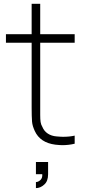

<svg xmlns="http://www.w3.org/2000/svg" viewBox="-20 -738 435 986"><path d="M186.5 -186.5V-148Q186.5 -125 188.5 -111.5Q190.5 -98 198 -85.5Q206.5 -64.5 225.5 -52Q244.5 -39.5 270 -37.5Q281.5 -36.5 290 -36Q298.5 -35.5 304 -35.5Q337 -35.5 363.5 -41.5V0Q333.5 7.5 299 7.5Q293.5 7.5 284.8 6.8Q276 6 264.5 5Q186 -5 158.5 -65.5Q153 -77.5 149.2 -89.5Q145.5 -101.5 144.5 -114Q143.5 -126.5 143 -144.5Q142.5 -162.5 142.5 -186.5V-518.5H10.5V-562.5H142.5V-718.5H186.5V-562.5H363.5V-518.5H186.5ZM164.5 94H227V156.5Q227 193 207 210Q187.5 228 164.5 228V197Q176 197 187.5 186.5Q199 175.5 197 156.5H164.5Z"/></svg>

Font: Russisch Sans ExtraLight
Style: Regular
Weight: 200
Width: 4
Designer: Michael Sharanda (font) & Cristiano Sobral (main changes)
Foundry: Michael Sharanda
Version: Version 2.00;September 8, 2020;FontCreator 13.0.0.2681 64-bi